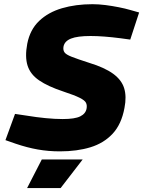

<svg xmlns="http://www.w3.org/2000/svg" viewBox="-20 -730 700 938"><path d="M272.5 9.5Q216.5 9.5 164.5 0.3Q112.6 -8.9 56.6 -27.9L6.6 -45.4L53.4 -173.5L114.1 -164.5Q156.7 -157.4 202.5 -152.9Q248.3 -148.4 286.3 -148.4Q345.7 -148.4 372 -161.5Q398.4 -174.6 402.9 -199.3Q406 -215.5 400.2 -227.6Q394.4 -239.7 369.3 -252.2Q344.3 -264.8 289.7 -282.8Q214.2 -307.8 171.2 -337.3Q128.2 -366.7 114.7 -409.5Q101.1 -452.2 113.1 -516.2Q126.6 -585.1 171.1 -627.6Q215.6 -670 282.8 -689.8Q350 -709.5 431.9 -709.5Q461.8 -709.5 495.1 -705.3Q528.3 -701 560.1 -694.7Q591.9 -688.5 617.4 -681L659.7 -669L616.3 -536.6L568.9 -543.1Q526.5 -548.6 490.2 -551.3Q453.9 -554.1 422.4 -554.1Q358.2 -554.1 326.8 -541.5Q295.4 -528.9 290.3 -502.7Q287.3 -485.6 294.9 -474.5Q302.4 -463.4 330.7 -452.4Q359 -441.3 416.5 -422.8Q491.5 -399.8 532.8 -369.6Q574.1 -339.4 586.6 -298.9Q599.1 -258.4 588.1 -202.8Q573.6 -123.4 530.5 -77Q487.3 -30.5 421.8 -10.5Q356.4 9.5 272.5 9.5ZM112.3 188.9 184.3 48.9H384L276.1 188.9Z"/></svg>

Font: REM Medium
Style: Italic
Weight: 500
Italic angle: -11°
Designer: Octavio Pardo
Foundry: Ashler Design
Version: Version 1.005;gftools[0.9.28]